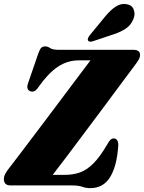

<svg xmlns="http://www.w3.org/2000/svg" viewBox="-32 -957 743 991"><path d="M337 0H22.5Q-12 0 -12 -33Q-12 -46.5 -3.8 -61.5Q4.5 -76.5 16.5 -91Q31.5 -110.5 61.8 -150.2Q92 -190 131.5 -242.2Q171 -294.5 214.5 -352.2Q258 -410 300 -466Q342 -522 377.2 -568.8Q412.5 -615.5 435 -645.5H375.5Q315.5 -645.5 265.8 -611.8Q216 -578 167.5 -509Q154.5 -489.5 143.8 -485.8Q133 -482 122 -487Q101.5 -497 113.5 -529.5L165.5 -680.5Q173.5 -703 180.8 -710.2Q188 -717.5 201.5 -717.5Q214.5 -717.5 227 -708.8Q239.5 -700 269.5 -700H654.5Q691 -700 691 -674Q691 -660.5 682 -646Q673 -631.5 659.5 -614Q632 -578 590.8 -522Q549.5 -466 500.8 -400.8Q452 -335.5 403 -270Q354 -204.5 311.5 -148Q269 -91.5 240 -54.5H303Q344.5 -54.5 379.5 -66.5Q414.5 -78.5 448.8 -112.2Q483 -146 521 -210.5Q530.5 -228.5 538.2 -235.5Q546 -242.5 554.5 -242.5Q578.5 -242.5 578.5 -206.5Q571.5 -99.5 536.2 -42.8Q501 14 435 14Q411 14 392 7Q373 0 337 0ZM511 -872Q538 -905 565.2 -922.8Q592.5 -940.5 621 -935.5Q649.5 -931 658.2 -907.5Q667 -884 657 -860Q645 -828.5 618.8 -810.5Q592.5 -792.5 556 -780.5L448.5 -744.5Q440.5 -741.5 432.8 -742Q425 -742.5 422.5 -748.5Q419.5 -754.5 423 -761.8Q426.5 -769 432.5 -776.5Z"/></svg>

Font: Fraunces 144pt Soft Black
Style: Italic
Weight: 900
Italic angle: -16°
Version: Version 1.000;[b76b70a41]